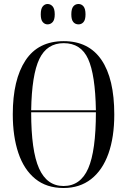

<svg xmlns="http://www.w3.org/2000/svg" viewBox="-20 -931 637 961"><path d="M298 10Q213 10 156.5 -36Q100 -82 72 -165Q44 -248 44 -359Q44 -532 107.5 -628.5Q171 -725 299 -725Q424 -725 488 -631Q552 -537 552 -358Q552 -244 522.5 -161.5Q493 -79 436 -34.5Q379 10 298 10ZM460 -379Q457 -557 421 -636Q385 -715 299 -715Q215 -715 177 -636Q139 -557 136 -379ZM298 0Q383 0 421.5 -88Q460 -176 460 -369H136Q136 -176 175.5 -88Q215 0 298 0ZM373 -809Q357 -809 347 -820.5Q337 -832 337 -859Q337 -887 347 -899Q357 -911 373 -911Q388 -911 398 -899Q408 -887 408 -859Q408 -832 398 -820.5Q388 -809 373 -809ZM218 -809Q204 -809 194 -820.5Q184 -832 184 -859Q184 -887 194 -899Q204 -911 218 -911Q233 -911 243.5 -899Q254 -887 254 -859Q254 -832 243.5 -820.5Q233 -809 218 -809Z"/></svg>

Font: Noto Serif Display ExtraCondensed
Style: Regular
Weight: 400
Width: 2
Designer: Monotype Design Team
Foundry: Monotype Imaging Inc.
Version: Version 2.009